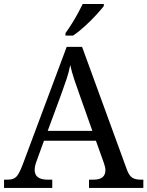

<svg xmlns="http://www.w3.org/2000/svg" viewBox="-20 -929 728 949"><path d="M0 0V-41H18.6Q46.9 -41 61 -55.7Q75.2 -70.3 92.8 -117.2L309.6 -697.3H385.7L606.4 -92.8Q617.2 -62.5 632.3 -51.8Q647.5 -41 675.8 -41H688.5V0H419.9V-41H442.4Q501 -41 501 -87.9Q501 -95.7 499 -104.5Q497.1 -113.3 493.2 -124L454.1 -233.4H197.3L160.2 -130.9Q151.4 -107.4 151.4 -88.9Q151.4 -41 215.8 -41H238.3V0ZM215.8 -282.2H436.5L376 -453.1Q360.4 -496.1 347.7 -534.2Q335 -572.3 327.1 -607.4Q320.3 -572.3 309.6 -540Q298.8 -507.8 282.2 -461.9ZM493.2 -899.4V-909.2H388.7Q380.9 -892.6 367.2 -867.2Q353.5 -841.8 336.9 -814.9Q320.3 -788.1 303.7 -765.6V-752.9H340.8Q370.1 -772.5 401.4 -801.3Q432.6 -830.1 457.5 -857.4Q482.4 -884.8 493.2 -899.4Z"/></svg>

Font: Noto Serif Todhri
Style: Regular
Weight: 400
Designer: Mikhail Merkuryev
Version: Version 1.000; ttfautohint (v1.8.4.7-5d5b)